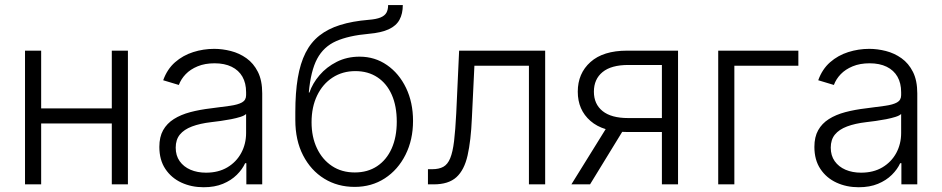

<svg xmlns="http://www.w3.org/2000/svg" viewBox="-20 -748 3823 779"><path d="M450.2 -308.1V-247.1H130.4V-308.1ZM147 -542.5V0H81.5V-542.5ZM499 -542.5V0H433.6V-542.5Z M806.2 11.7Q756.8 11.7 716.1 -7.1Q675.3 -25.9 650.9 -62.5Q626.5 -99.1 626.5 -151.9Q626.5 -192.4 641.8 -219.7Q657.2 -247.1 685.3 -264.9Q713.4 -282.7 752 -293Q790.5 -303.2 836.9 -308.6Q882.3 -314.5 913.8 -318.8Q945.3 -323.2 961.9 -332.5Q978.5 -341.8 978.5 -361.8V-374Q978.5 -410.6 963.6 -436.8Q948.7 -462.9 919.9 -477.1Q891.1 -491.2 850.6 -491.2Q811.5 -491.2 782 -479Q752.4 -466.8 733.4 -447Q714.4 -427.2 705.6 -403.3L642.1 -422.4Q658.2 -467.3 690.2 -495.4Q722.2 -523.4 763.7 -536.6Q805.2 -549.8 849.1 -549.8Q882.3 -549.8 916.7 -541Q951.2 -532.2 980 -511.7Q1008.8 -491.2 1026.4 -456.3Q1043.9 -421.4 1043.9 -369.1V0H979.5V-85.9H974.6Q963.4 -61 940.7 -38.6Q918 -16.1 884.5 -2.2Q851.1 11.7 806.2 11.7ZM815.9 -47.4Q866.2 -47.4 902.6 -69.1Q939 -90.8 958.7 -127.4Q978.5 -164.1 978.5 -208.5V-285.6Q971.7 -278.8 955.3 -273.7Q939 -268.6 918 -264.4Q897 -260.3 875.5 -257.3Q854 -254.4 836.9 -252.4Q791.5 -247.1 759 -234.9Q726.6 -222.7 709.7 -201.9Q692.9 -181.2 692.9 -148.9Q692.9 -116.7 709 -94Q725.1 -71.3 752.9 -59.3Q780.8 -47.4 815.9 -47.4Z M1418.9 10.3Q1349.6 10.3 1295.4 -23.2Q1241.2 -56.6 1209.7 -117.7Q1178.2 -178.7 1178.2 -261.2V-293Q1178.2 -372.1 1188.2 -431.6Q1198.2 -491.2 1219.7 -533.7Q1241.2 -576.2 1276.1 -603.8Q1311 -631.3 1360.4 -646.7Q1409.7 -662.1 1475.1 -667.5Q1506.3 -669.9 1523.7 -677Q1541 -684.1 1547.9 -696.5Q1554.7 -709 1554.7 -727.5H1614.3Q1614.3 -692.4 1600.8 -667.7Q1587.4 -643.1 1557.1 -629.2Q1526.9 -615.2 1476.1 -610.8Q1394.5 -603.5 1343.8 -581.1Q1293 -558.6 1266.8 -509.5Q1240.7 -460.4 1232.9 -372.6H1235.4Q1248 -409.7 1276.4 -442.9Q1304.7 -476.1 1346.2 -497.1Q1387.7 -518.1 1439 -518.1Q1501 -518.1 1550 -484.1Q1599.1 -450.2 1627.4 -391.4Q1655.8 -332.5 1655.8 -257.3Q1655.8 -180.7 1625.2 -119.9Q1594.7 -59.1 1541.3 -24.4Q1487.8 10.3 1418.9 10.3ZM1419.4 -48.3Q1471.7 -48.3 1510 -73.7Q1548.3 -99.1 1569.1 -145.5Q1589.8 -191.9 1589.8 -254.4Q1589.8 -317.4 1569.6 -363.3Q1549.3 -409.2 1511.5 -434.3Q1473.6 -459.5 1421.9 -459.5Q1369.6 -459.5 1329.3 -433.3Q1289.1 -407.2 1266.6 -360.4Q1244.1 -313.5 1244.1 -252Q1244.1 -192.4 1265.9 -146.5Q1287.6 -100.6 1326.9 -74.5Q1366.2 -48.3 1419.4 -48.3Z M1716.3 0V-61.5H1733.4Q1761.2 -61.5 1778.8 -71.3Q1796.4 -81.1 1806.6 -106Q1816.9 -130.9 1822.3 -175.3Q1827.6 -219.7 1831.1 -288.6L1842.8 -542.5H2191.9V0H2126V-481.4H1904.8L1894.5 -267.6Q1890.6 -177.2 1877.2 -117.7Q1863.8 -58.1 1831.8 -29.1Q1799.8 0 1739.7 0Z M2731 0H2665.5V-484.4H2529.3Q2460 -484.4 2424.8 -455.6Q2389.6 -426.8 2389.6 -376Q2389.6 -325.7 2424.8 -297.4Q2460 -269 2528.8 -269H2694.3V-212.4H2524.9Q2427.2 -212.4 2375.7 -257.3Q2324.2 -302.2 2324.2 -376Q2324.2 -450.2 2375.7 -496.3Q2427.2 -542.5 2524.4 -542.5H2731ZM2374 0H2298.3L2450.7 -245.6H2524.4Z M3219.2 -542.5V-481.4H2959.5V0H2894V-542.5Z M3463.9 11.7Q3414.6 11.7 3373.8 -7.1Q3333 -25.9 3308.6 -62.5Q3284.2 -99.1 3284.2 -151.9Q3284.2 -192.4 3299.6 -219.7Q3314.9 -247.1 3343 -264.9Q3371.1 -282.7 3409.7 -293Q3448.2 -303.2 3494.6 -308.6Q3540 -314.5 3571.5 -318.8Q3603 -323.2 3619.6 -332.5Q3636.2 -341.8 3636.2 -361.8V-374Q3636.2 -410.6 3621.3 -436.8Q3606.4 -462.9 3577.6 -477.1Q3548.8 -491.2 3508.3 -491.2Q3469.2 -491.2 3439.7 -479Q3410.2 -466.8 3391.1 -447Q3372.1 -427.2 3363.3 -403.3L3299.8 -422.4Q3315.9 -467.3 3347.9 -495.4Q3379.9 -523.4 3421.4 -536.6Q3462.9 -549.8 3506.8 -549.8Q3540 -549.8 3574.5 -541Q3608.9 -532.2 3637.7 -511.7Q3666.5 -491.2 3684.1 -456.3Q3701.7 -421.4 3701.7 -369.1V0H3637.2V-85.9H3632.3Q3621.1 -61 3598.4 -38.6Q3575.7 -16.1 3542.2 -2.2Q3508.8 11.7 3463.9 11.7ZM3473.6 -47.4Q3523.9 -47.4 3560.3 -69.1Q3596.7 -90.8 3616.5 -127.4Q3636.2 -164.1 3636.2 -208.5V-285.6Q3629.4 -278.8 3613 -273.7Q3596.7 -268.6 3575.7 -264.4Q3554.7 -260.3 3533.2 -257.3Q3511.7 -254.4 3494.6 -252.4Q3449.2 -247.1 3416.7 -234.9Q3384.3 -222.7 3367.4 -201.9Q3350.6 -181.2 3350.6 -148.9Q3350.6 -116.7 3366.7 -94Q3382.8 -71.3 3410.6 -59.3Q3438.5 -47.4 3473.6 -47.4Z"/></svg>

Font: Inter 16pt Light
Style: Regular
Weight: 300
Version: Version 4.001;git-66647c0bb